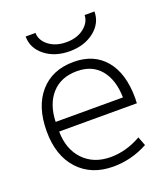

<svg xmlns="http://www.w3.org/2000/svg" viewBox="-136 -826 816 932"><g transform="rotate(-20 272.5 -359.5)"><path d="M99.6 -239.3Q100.6 -147.5 153.3 -92.3Q206.1 -37.1 293.9 -37.1Q374 -37.1 451.2 -81.1L468.8 -35.2Q383.8 10.7 290 10.7Q176.8 10.7 109.9 -62Q43 -134.8 43 -260.7Q43 -387.7 106.4 -460.4Q169.9 -533.2 280.3 -533.2Q384.8 -533.2 443.4 -463.4Q502 -393.6 502 -265.6Q502 -262.7 501.5 -254.9Q501 -247.1 501 -239.3ZM99.6 -289.1H447.3Q445.3 -380.9 401.9 -433.1Q358.4 -485.4 280.3 -485.4Q197.3 -485.4 149.9 -432.6Q102.5 -379.9 99.6 -289.1ZM104.5 -728.5H155.3Q156.2 -689.5 191.9 -662.1Q227.5 -634.8 282.2 -634.8Q336.9 -634.8 372.6 -662.6Q408.2 -690.4 409.2 -728.5H460Q460 -668 409.2 -627.9Q358.4 -587.9 282.2 -587.9Q206.1 -587.9 155.3 -627.9Q104.5 -668 104.5 -728.5Z"/></g></svg>

Font: Gen Shin Gothic Light
Style: Regular
Weight: 200
Designer: [Source Han Sans]
Ryoko NISHIZUKA  (kana & ideographs); Paul D. Hunt (Latin, Greek & Cyrillic); Wenlong ZHANG  (bopomofo
Version: Version 1.002.20150607